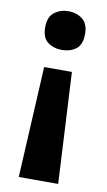

<svg xmlns="http://www.w3.org/2000/svg" viewBox="-84 -588 454 811"><g transform="rotate(10 143.0 -183.0)"><path d="M82 -296H201L226 180H57ZM228 -463Q228 -417.2 203.2 -398.6Q178.3 -380 142.5 -380Q108 -380 82.5 -398.5Q57 -417 57 -462.6Q57 -507 82.4 -526.5Q107.9 -546 142.2 -546Q178 -546 203 -526.5Q228 -506.9 228 -463Z"/></g></svg>

Font: Noto Sans Balinese
Style: Regular
Weight: 400
Designer: Aditya Bayu, David Williams
Foundry: David Williams
Version: Version 2.003